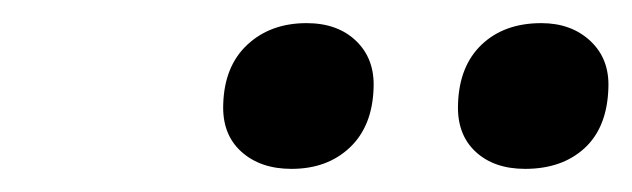

<svg xmlns="http://www.w3.org/2000/svg" viewBox="-20 -720 546 166"><path d="M232 -574Q205 -574 188.5 -589Q172 -604 173 -630Q174 -663 194 -681.5Q214 -700 245 -700Q272 -700 288 -684.5Q304 -669 303 -644Q302 -611 282.5 -592.5Q263 -574 232 -574ZM434 -574Q407 -574 391 -589Q375 -604 376 -630Q377 -663 396.5 -681.5Q416 -700 448 -700Q474 -700 490.5 -684.5Q507 -669 506 -644Q505 -610 485.5 -592Q466 -574 434 -574Z"/></svg>

Font: Elaine Sans Medium
Style: Italic
Weight: 500
Italic angle: -13°
Designer: Wei Huang
Foundry: Wei Huang
Version: Version 2.001;December 24, 2019;FontCreator 12.0.0.2547 64-b